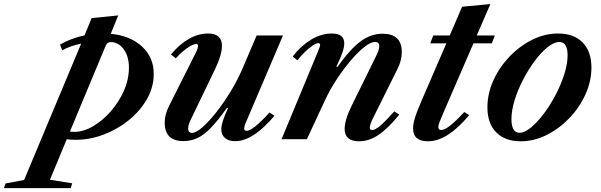

<svg xmlns="http://www.w3.org/2000/svg" viewBox="-227 -704 3040 971"><path d="M-207 247.5 -199 224 -105 206 183.5 -483.5Q126.5 -471.5 87.5 -449.5L76.5 -478.5Q106 -495.5 137.2 -507Q168.5 -518.5 200.5 -525L236.5 -612.5L371 -626L333 -533Q432 -523.5 491.2 -468.8Q550.5 -414 550.5 -330.5Q550.5 -263.5 516.2 -203.2Q482 -143 424.8 -96.5Q367.5 -50 297.5 -23.5Q227.5 3 156.5 3Q145 3 133 2.2Q121 1.5 110.5 0.5L25.5 205L138 223L130.5 247.5ZM148.5 -37Q194.5 -37 243 -65.2Q291.5 -93.5 332.8 -140.5Q374 -187.5 399.5 -245Q425 -302.5 425 -361.5Q425 -418.5 398.8 -454.8Q372.5 -491 333.5 -491Q315.5 -491 308.5 -475L126.5 -38.5Q138 -37 148.5 -37Z M962.5 10Q930 10 911 -6Q892 -22 892 -50.5Q892 -84 926.5 -157.5L921 -159Q875.5 -95 840.2 -58.2Q805 -21.5 771.8 -6Q738.5 9.5 700.5 9.5Q606 9.5 606 -83.5Q606 -125.5 628 -168L764 -439Q774.5 -460 774.5 -472Q774.5 -481.5 765 -481.5Q748.5 -481.5 717.8 -459.5Q687 -437.5 662.5 -409L637 -428.5Q727.5 -534.5 825.5 -534.5Q895.5 -534.5 895.5 -472Q895.5 -427 861 -355L737.5 -98.5Q724.5 -71 724.5 -54Q724.5 -32 744 -32Q764.5 -32 797.5 -61Q830.5 -90 868 -137.8Q905.5 -185.5 940.2 -242.8Q975 -300 999 -356.5L1071 -524.5H1204L1018.5 -89.5Q1008 -67 1008 -54Q1008 -42.5 1020.5 -42.5Q1036 -42.5 1064 -64.8Q1092 -87 1136 -135L1161 -118.5Q1052.5 10 962.5 10Z M1589.5 10.5Q1516 10.5 1516 -52Q1516 -97 1551 -168.5L1677.5 -425.5Q1691 -453 1691 -470Q1691 -492 1669.5 -492Q1648 -492 1615.2 -466Q1582.5 -440 1546 -397Q1509.5 -354 1475.8 -302.8Q1442 -251.5 1418.5 -201L1325 0H1197L1384 -451Q1392 -471 1392 -476Q1392 -486 1382 -486Q1372.5 -486 1353.2 -472.8Q1334 -459.5 1313.2 -439.5Q1292.5 -419.5 1277.5 -398.5L1253 -418Q1292.5 -470.5 1344.5 -502.5Q1396.5 -534.5 1452 -534.5Q1514 -534.5 1514 -484.5Q1514 -465.5 1505 -438.8Q1496 -412 1474 -367L1479.5 -365.5Q1544 -456 1596.5 -494.8Q1649 -533.5 1707.5 -533.5Q1805 -533.5 1805 -441Q1805 -398.5 1783.5 -356L1657 -101.5Q1650.5 -88 1646.8 -76.8Q1643 -65.5 1643 -59Q1643 -46.5 1655 -46.5Q1671 -46.5 1697 -69Q1723 -91.5 1767 -140.5L1792.5 -124.5Q1735.5 -54.5 1687.5 -22Q1639.5 10.5 1589.5 10.5Z M1938 10.5Q1862 10.5 1862 -54Q1862 -75.5 1871 -106.2Q1880 -137 1907.5 -200.5L2030.5 -485H1949L1964 -524.5H2047.5L2110 -670L2253 -683.5L2184 -524.5H2275.5L2260.5 -485H2167.5L2027.5 -162Q2010.5 -122 2002.2 -102.2Q1994 -82.5 1991.8 -74.5Q1989.5 -66.5 1989.5 -62.5Q1989.5 -46.5 2004.5 -46.5Q2021 -46.5 2049 -68.2Q2077 -90 2121 -137.5L2146 -122Q2035.5 10.5 1938 10.5Z M2406.5 10.5Q2327 10.5 2282.5 -34.8Q2238 -80 2238 -161Q2238 -230.5 2268 -297Q2298 -363.5 2349.2 -417.2Q2400.5 -471 2464.2 -502.8Q2528 -534.5 2595.5 -534.5Q2675 -534.5 2719.5 -489.2Q2764 -444 2764 -362.5Q2764 -293.5 2734 -227Q2704 -160.5 2652.8 -107Q2601.5 -53.5 2537.8 -21.5Q2474 10.5 2406.5 10.5ZM2400 -32.5Q2426 -32.5 2458.2 -59Q2490.5 -85.5 2523 -128.8Q2555.5 -172 2582.8 -224Q2610 -276 2626.8 -328.5Q2643.5 -381 2643.5 -424.5Q2643.5 -456 2633.5 -473.8Q2623.5 -491.5 2601.5 -491.5Q2575 -491.5 2542.8 -465.8Q2510.5 -440 2478.2 -397Q2446 -354 2419 -302.2Q2392 -250.5 2375.8 -198Q2359.5 -145.5 2359.5 -101Q2359.5 -68.5 2369.5 -50.5Q2379.5 -32.5 2400 -32.5Z"/></svg>

Font: Libre Caslon Text SemiBold Italic
Style: Regular
Weight: 600
Italic angle: -22.583°
Designer: Pablo Impallari, Rodrigo Fuenzalida, Katja Schimmel
Foundry: Pablo Impallari, Rodrigo Fuenzalida
Version: Version 2.000